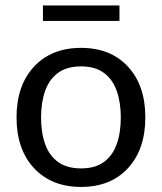

<svg xmlns="http://www.w3.org/2000/svg" viewBox="-20 -694 607 720"><path d="M284 7Q173 7 107.5 -63.5Q42 -134 42 -254Q42 -373.5 107.5 -444Q173 -514.5 284 -514.5Q395 -514.5 460 -444Q525 -373.5 525 -254Q525 -134 460 -63.5Q395 7 284 7ZM284 -62.5Q336.5 -62.5 369.2 -86.2Q402 -110 417.5 -153Q433 -196 433 -253.5Q433 -310.5 417.5 -353.8Q402 -397 369.2 -421Q336.5 -445 284 -445Q231 -445 198 -421Q165 -397 149.5 -353.8Q134 -310.5 134 -253.5Q134 -196 149.5 -153Q165 -110 198.2 -86.2Q231.5 -62.5 284 -62.5ZM428 -615.5H141V-673.5H428Z"/></svg>

Font: Verano Sans
Style: Regular
Weight: 400
Designer: Lukasz Dziedzic with Adam Twardoch and Botio Nikoltchev
Foundry: tyPoland Lukasz Dziedzic
Version: Version 3.001;December 28, 2019;FontCreator 12.0.0.2547 64-b